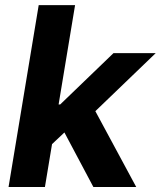

<svg xmlns="http://www.w3.org/2000/svg" viewBox="-20 -748 643 768"><path d="M171.9 -156.2 200.7 -330.1H220.7L434.1 -535.6H603L323.2 -266.6H289.1ZM14.2 0 134.8 -727.5H280.3L159.7 0ZM353.5 0 229 -234.4 343.3 -336.9 524.9 0Z"/></svg>

Font: Inter 20pt
Style: Bold Italic
Weight: 700
Italic angle: -9.3988°
Version: Version 4.001;git-66647c0bb